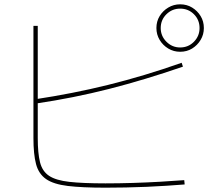

<svg xmlns="http://www.w3.org/2000/svg" viewBox="-20 -855 1040 890"><path d="M469 15Q361 15 294.5 7Q228 -1 193.5 -25Q159 -49 147 -94.5Q135 -140 135 -215V-735H155V-215Q155 -145 165.5 -103Q176 -61 207.5 -40Q239 -19 301.5 -12Q364 -5 469 -5Q531 -5 595.5 -7Q660 -9 721.5 -12.5Q783 -16 834 -20L836 0Q797 3 752.5 6Q708 9 660 11Q612 13 563.5 14Q515 15 469 15ZM144 -395Q230 -408 314 -424.5Q398 -441 481 -461.5Q564 -482 649 -507.5Q734 -533 822 -564L828 -546Q651 -485 486.5 -443Q322 -401 146 -375ZM815 -615Q785 -615 760 -630Q735 -645 720 -670Q705 -695 705 -725Q705 -756 720 -780.5Q735 -805 760 -820Q785 -835 815 -835Q846 -835 870.5 -820Q895 -805 910 -780.5Q925 -756 925 -725Q925 -695 910 -670Q895 -645 870.5 -630Q846 -615 815 -615ZM815 -635Q853 -635 879 -661.5Q905 -688 905 -725Q905 -763 879 -789Q853 -815 815 -815Q778 -815 751.5 -789Q725 -763 725 -725Q725 -688 751.5 -661.5Q778 -635 815 -635Z"/></svg>

Font: M PLUS 1 Thin
Style: Regular
Weight: 100
Designer: Coji Morishita
Foundry: UNDERFOREST DESIGN
Version: Version 1.001